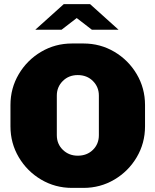

<svg xmlns="http://www.w3.org/2000/svg" viewBox="-20 -906 758 936"><path d="M31 -290V-394Q31 -476 71.5 -544.5Q112 -613 180.5 -653.5Q249 -694 331 -694H387Q469 -694 537.5 -653.5Q606 -613 646.5 -544.5Q687 -476 687 -394V-290Q687 -208 646.5 -139.5Q606 -71 537.5 -30.5Q469 10 387 10H331Q249 10 180.5 -30.5Q112 -71 71.5 -139.5Q31 -208 31 -290ZM462 -247V-440Q462 -482 433 -511Q404 -540 359 -540Q315 -540 286 -511Q257 -482 257 -440V-247Q257 -204 286.5 -175.5Q316 -147 359 -147Q404 -147 433 -175.5Q462 -204 462 -247ZM354 -818 280 -761H152L291 -886H419L558 -761H428Z"/></svg>

Font: Chivo Black
Style: Regular
Weight: 900
Designer: Hector Gatti
Foundry: Omnibus-Type
Version: Version 1.007